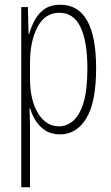

<svg xmlns="http://www.w3.org/2000/svg" viewBox="-20 -559 471 813"><path d="M235 -539Q387 -539 387 -270Q387 -126 345.5 -58Q304 10 234 10Q197 10 172 -6.5Q147 -23 131 -48Q115 -73 108 -100H105Q105 -88 106 -70Q107 -52 107 -29V234H70V-529H98L101 -416H104Q113 -449 129 -477Q145 -505 170.5 -522Q196 -539 235 -539ZM231 -505Q171 -505 139 -445Q107 -385 107 -291V-228Q107 -135 141 -79.5Q175 -24 230 -24Q263 -24 290.5 -48Q318 -72 334 -125.5Q350 -179 350 -270Q350 -383 321 -444Q292 -505 231 -505Z"/></svg>

Font: Noto Sans Malayalam ExtraCondensed ExtraLight
Style: Regular
Weight: 200
Width: 2
Designer: Jelle Bosma - Monotype Design Team
Foundry: Monotype Imaging Inc.
Version: Version 2.104; ttfautohint (v1.8.4.7-5d5b)